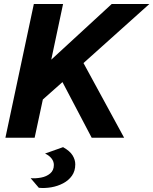

<svg xmlns="http://www.w3.org/2000/svg" viewBox="-20 -688 766 959"><path d="M7 0 149 -668H295L236 -390L538 -668H726L397 -373L600 0H438L292 -278L194 -191L153 0ZM174 250 133 202Q158 204 185 199Q212 194 230.5 178.5Q249 163 249 136Q249 118 237 103Q225 88 205 79L295 47Q329 66 342.5 88Q356 110 356 133Q356 166 339.5 189.5Q323 213 295.5 227.5Q268 242 236 247.5Q204 253 174 250Z"/></svg>

Font: Atkinson Hyperlegible Next
Style: Bold Italic
Weight: 700
Italic angle: -12°
Designer: Elliott Scott, Megan Eiswerth, Linus Boman, Theodore Petrosky, Letters from Sweden
Foundry: Applied Design Works, Letters from Sweden
Version: Version 2.001